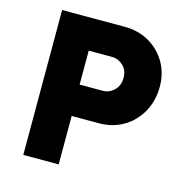

<svg xmlns="http://www.w3.org/2000/svg" viewBox="-104 -798 870 896"><g transform="rotate(15 331.0 -350.0)"><path d="M87 0V-700H390Q456 -700 508 -670Q560 -640 590 -588.5Q620 -537 620 -471Q620 -404 590 -350Q560 -296 508 -265Q456 -234 390 -234H258V0ZM256 -385H367Q399 -385 422.5 -408Q446 -431 446 -468Q446 -505 422.5 -527Q399 -549 367 -549H256Z"/></g></svg>

Font: Readex Pro
Style: Bold
Weight: 700
Designer: Bonnie Shaver-Troup, Thomas Jockin
Foundry: Lexend
Version: Version 1.203; ttfautohint (v1.8.3)